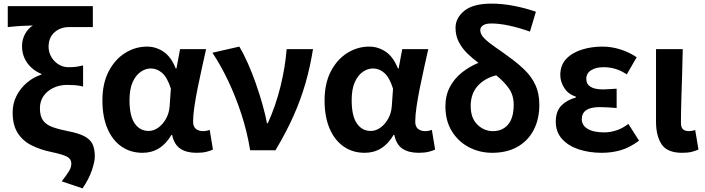

<svg xmlns="http://www.w3.org/2000/svg" viewBox="-20 -832 3902 1063"><path d="M437 211 322 172Q348 138 361.5 116.5Q375 95 375 73Q375 49 352 36Q329 23 262 9Q204 -3 155.5 -27Q107 -51 78.5 -95Q50 -139 50 -210Q50 -260 72 -302.5Q94 -345 130 -375Q166 -405 209 -419V-423Q160 -443 131 -483.5Q102 -524 102 -577Q102 -612 118 -642.5Q134 -673 162 -691Q127 -690 98.5 -688.5Q70 -687 23 -682V-798H494V-682H362Q314 -682 281.5 -653Q249 -624 249 -573Q249 -543 264 -517Q279 -491 304 -475.5Q329 -460 359 -460Q383 -460 399.5 -462Q416 -464 440 -470V-353Q415 -359 394.5 -360.5Q374 -362 351 -362Q311 -362 276.5 -346Q242 -330 221.5 -301Q201 -272 201 -232Q201 -189 218.5 -165Q236 -141 270.5 -128.5Q305 -116 355 -106Q414 -95 446.5 -78Q479 -61 492 -34.5Q505 -8 505 34Q505 62 489 110Q473 158 437 211Z M769 14Q703 14 653 -20.5Q603 -55 575 -120Q547 -185 547 -276Q547 -370 581.5 -436.5Q616 -503 672.5 -538.5Q729 -574 794 -574Q843 -574 885 -546Q927 -518 953 -453H957L977 -560H1121Q1110 -510 1097.5 -454Q1085 -398 1074 -343Q1063 -288 1056 -240Q1049 -192 1049 -159Q1049 -131 1064.5 -118.5Q1080 -106 1104 -106Q1123 -106 1141 -113L1159 -4Q1145 3 1122.5 8.5Q1100 14 1068 14Q1012 14 978 -9Q944 -32 933 -85H929Q871 14 769 14ZM803 -107Q831 -107 856.5 -125.5Q882 -144 899 -174.5Q916 -205 919 -242L926 -341Q907 -402 878.5 -427.5Q850 -453 815 -453Q786 -453 758.5 -434Q731 -415 714 -376.5Q697 -338 697 -277Q697 -191 725.5 -149Q754 -107 803 -107Z M1365 0Q1348 -104 1316 -201.5Q1284 -299 1243 -385Q1202 -471 1156 -540L1305 -574Q1329 -534 1352.5 -481Q1376 -428 1396.5 -369.5Q1417 -311 1433 -254.5Q1449 -198 1458 -150H1463Q1507 -248 1533 -353.5Q1559 -459 1567 -560H1713Q1697 -461 1671.5 -372Q1646 -283 1606 -192.5Q1566 -102 1505 0Z M1999 14Q1933 14 1883 -20.5Q1833 -55 1805 -120Q1777 -185 1777 -276Q1777 -370 1811.5 -436.5Q1846 -503 1902.5 -538.5Q1959 -574 2024 -574Q2073 -574 2115 -546Q2157 -518 2183 -453H2187L2207 -560H2351Q2340 -510 2327.5 -454Q2315 -398 2304 -343Q2293 -288 2286 -240Q2279 -192 2279 -159Q2279 -131 2294.5 -118.5Q2310 -106 2334 -106Q2353 -106 2371 -113L2389 -4Q2375 3 2352.5 8.5Q2330 14 2298 14Q2242 14 2208 -9Q2174 -32 2163 -85H2159Q2101 14 1999 14ZM2033 -107Q2061 -107 2086.5 -125.5Q2112 -144 2129 -174.5Q2146 -205 2149 -242L2156 -341Q2137 -402 2108.5 -427.5Q2080 -453 2045 -453Q2016 -453 1988.5 -434Q1961 -415 1944 -376.5Q1927 -338 1927 -277Q1927 -191 1955.5 -149Q1984 -107 2033 -107Z M2705 14Q2636 14 2577 -16.5Q2518 -47 2482 -105Q2446 -163 2446 -243Q2446 -304 2471 -351Q2496 -398 2538 -431Q2580 -464 2629 -484Q2596 -508 2567 -536.5Q2538 -565 2520 -600Q2502 -635 2502 -678Q2502 -732 2550.5 -772Q2599 -812 2702 -812Q2760 -812 2823 -800Q2886 -788 2947 -767L2914 -657Q2852 -679 2798 -690.5Q2744 -702 2701 -702Q2669 -702 2654 -691.5Q2639 -681 2639 -665Q2639 -642 2661.5 -619.5Q2684 -597 2720.5 -572Q2757 -547 2799 -516Q2849 -480 2886.5 -443Q2924 -406 2945 -360Q2966 -314 2966 -252Q2966 -173 2935 -113Q2904 -53 2845.5 -19.5Q2787 14 2705 14ZM2586 -245Q2586 -178 2623 -142Q2660 -106 2709 -106Q2762 -106 2793 -142.5Q2824 -179 2824 -252Q2824 -306 2796 -344.5Q2768 -383 2727 -415Q2663 -399 2624.5 -356Q2586 -313 2586 -245Z M3312 14Q3241 14 3183 -5.5Q3125 -25 3091 -63.5Q3057 -102 3057 -158Q3057 -216 3088 -247.5Q3119 -279 3168 -292V-297Q3125 -311 3103.5 -346Q3082 -381 3082 -416Q3082 -471 3114.5 -505.5Q3147 -540 3200.5 -557Q3254 -574 3315 -574Q3365 -574 3414.5 -558.5Q3464 -543 3505 -515L3450 -420Q3392 -460 3322 -460Q3279 -460 3252.5 -443Q3226 -426 3226 -396Q3226 -337 3318 -337Q3335 -337 3355 -338.5Q3375 -340 3394 -341V-234Q3370 -236 3346.5 -237.5Q3323 -239 3300 -239Q3201 -239 3201 -172Q3201 -138 3233.5 -118.5Q3266 -99 3327 -99Q3356 -99 3390.5 -109.5Q3425 -120 3459 -146L3518 -53Q3465 -14 3415.5 0Q3366 14 3312 14Z M3757 14Q3674 14 3643 -33Q3612 -80 3612 -159V-560H3760Q3759 -492 3756.5 -417.5Q3754 -343 3752 -274Q3750 -205 3750 -153Q3750 -126 3761.5 -116Q3773 -106 3795 -106Q3811 -106 3829 -112L3847 -4Q3831 3 3810.5 8.5Q3790 14 3757 14Z"/></svg>

Font: Chiron Sans HK TT
Style: Bold
Weight: 700
Designer: Ryoko NISHIZUKA 西塚涼子 (kana, bopomofo & ideographs); Paul D. Hunt (Latin, Greek & Cyrillic); Sandoll Communications 산돌커뮤니
Foundry: Adobe
Version: Version 2.022;hotconv 1.0.109;makeotfexe 2.5.65596